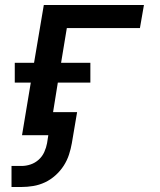

<svg xmlns="http://www.w3.org/2000/svg" viewBox="-20 -540 640 767"><path d="M26 207V123H66Q84 123 102 117Q120 111 134.5 98Q149 85 157 67Q165 49 168 32L173 0H68L103 -210H39V-289H116L155 -520H555L539 -428H247L224 -289H341V-210H211L192 -92H288L267 32Q263 55 255.5 78Q248 101 234.5 122Q221 143 201.5 160.5Q182 178 159.5 188.5Q137 199 113 203Q89 207 66 207Z"/></svg>

Font: Iosevka SS04 SmBd Ex Obl
Style: Regular
Weight: 600
Width: 7
Italic angle: -9°
Monospace: yes
Designer: Belleve Invis
Foundry: Belleve Invis
Version: Version 19.0.0; ttfautohint (v1.8.4)